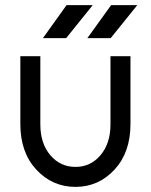

<svg xmlns="http://www.w3.org/2000/svg" viewBox="-20 -720 590 752"><path d="M322.2 -570.7H413.5L517.8 -700H415.3ZM148.2 -570.7H239.2L343.2 -700H240.7ZM59.7 -500V-234Q59.7 -123.5 121.7 -56.2Q184.5 12 275.8 12Q366.2 12 429 -56.2Q491 -123.5 491 -234V-500H412.7V-232.7Q412.7 -157.7 373.2 -111.7Q334.5 -66.3 275.8 -66.3Q216.2 -66.3 177.5 -111.7Q138 -157.7 138 -232.7V-500Z"/></svg>

Font: Unageo Variable
Style: Regular
Weight: 300
Designer: Richard Sepsi
Foundry: Richard Sepsi
Version: Version 2.200